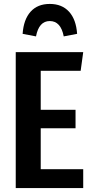

<svg xmlns="http://www.w3.org/2000/svg" viewBox="-20 -956 473 976"><path d="M403 -691 390 -596H187V-398H364V-304H187V-96H403V0H60V-691ZM372 -784 304 -771Q289 -849 233 -849Q178 -849 163 -771L95 -784Q100 -857 135.5 -896.5Q171 -936 233 -936Q295 -936 331 -896.5Q367 -857 372 -784Z"/></svg>

Font: Fira Sans Extra Condensed Medium
Style: Regular
Weight: 500
Width: 1
Designer: Carrois Corporate & Edenspiekermann AG
Foundry: Carrois Corporate GbR & Edenspiekermann AG
Version: Version 4.203